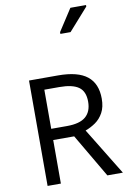

<svg xmlns="http://www.w3.org/2000/svg" viewBox="-118 -1212 858 1281"><g transform="rotate(-10 311.0 -572.0)"><path d="M294 -714Q427 -714 490.5 -663.5Q554 -613 554 -511Q554 -454 533 -416Q512 -378 479.5 -355.5Q447 -333 411 -320L607 0H502L329 -295H187V0H97V-714ZM289 -636H187V-371H294Q381 -371 421 -405.5Q461 -440 461 -507Q461 -577 419 -606.5Q377 -636 289 -636ZM357 -984V-996L453 -1144H559V-1134L426 -984Z"/></g></svg>

Font: Noto Sans Tifinagh
Style: Regular
Weight: 400
Designer: JamraPatel
Foundry: JamraPatel LLC
Version: Version 2.004; ttfautohint (v1.8.4.7-5d5b)